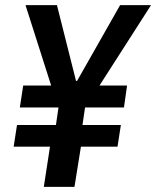

<svg xmlns="http://www.w3.org/2000/svg" viewBox="-20 -725 606 745"><path d="M150 0 174 -156H33L46 -240H197L207 -308H57L70 -393H197L183 -379L79 -705H201L275 -411H279L446 -705H566L357 -379L347 -393H473L461 -308H310L300 -240H449L436 -156H294L269 0Z"/></svg>

Font: Nunito Sans 7pt Condensed
Style: Bold Italic
Weight: 700
Width: 3
Italic angle: -9°
Designer: Vernon Adams
Foundry: Vernon Adams
Version: Version 3.101;gftools[0.9.27]